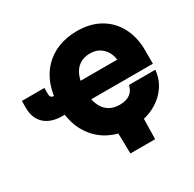

<svg xmlns="http://www.w3.org/2000/svg" viewBox="-189 -939 1307 1294"><g transform="rotate(-30 464.5 -291.5)"><path d="M563 11.2Q463.9 11.2 383.5 -32.2Q303.2 -75.7 256.1 -159.4Q209 -243.2 209 -364.3Q209 -450.7 234.1 -519.8Q259.3 -588.9 306.4 -637.9Q353.5 -687 419.4 -712.9Q485.4 -738.8 565.9 -738.8Q668.9 -738.8 743.9 -695.6Q818.8 -652.3 859.4 -575.2Q899.9 -498 899.9 -396V-292H333V-436H743.7L706.5 -419.9Q706.5 -453.6 691.2 -486.8Q675.8 -520 644.5 -542Q613.3 -564 565.9 -564Q516.6 -564 482.7 -540.5Q448.7 -517.1 431.2 -472.4Q413.6 -427.7 413.6 -363.8Q413.6 -299.8 431.4 -255.1Q449.2 -210.4 484.1 -187Q519 -163.6 570.3 -163.6Q595.7 -163.6 615.7 -169.2Q635.7 -174.8 650.6 -185.8Q665.5 -196.8 675 -212.6Q684.6 -228.5 688.5 -248.5H894Q888.7 -190.4 861.3 -142.8Q834 -95.2 789.3 -60.5Q744.6 -25.9 686.8 -7.3Q628.9 11.2 563 11.2ZM9.8 -516.1H185.1V-475.1Q185.1 -459.5 188.2 -450.9Q191.4 -442.4 199.5 -439.5Q207.5 -436.5 222.7 -436.5H265.1V-291H197.3Q108.4 -291 59.1 -335.7Q9.8 -380.4 9.8 -461.9ZM466.3 156.2 462.4 -31.2H662.6L658.7 156.2Z"/></g></svg>

Font: Inter 28pt Black
Style: Regular
Weight: 900
Designer: Rasmus Andersson
Foundry: rsms
Version: Version 4.001;git-66647c0bb